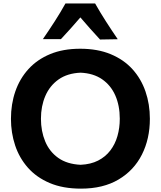

<svg xmlns="http://www.w3.org/2000/svg" viewBox="-20 -1090 940 1124"><path d="M451.7 -125.3Q372.4 -129.1 320.9 -165.7Q269.4 -202.3 244.6 -262.2Q219.7 -322.2 219.7 -394.8Q219.7 -468.5 245.4 -528.3Q271.1 -588.1 322.7 -624.7Q374.3 -661.2 451.7 -664.5Q526.7 -661.2 577.8 -625.9Q628.9 -590.6 655.1 -531Q681.2 -471.5 681.2 -394.8Q681.2 -341 667.5 -293.4Q653.9 -245.8 625.7 -209Q597.6 -172.1 554.4 -150Q511.1 -127.9 451.7 -125.3ZM454.2 14.3Q584.1 14.3 674 -39.1Q764 -92.4 810.7 -184.9Q857.4 -277.5 857.4 -394.8Q857.4 -479.9 831.8 -554.2Q806.3 -628.6 755.5 -684.8Q704.6 -741 628 -772.8Q551.3 -804.7 449.6 -804.7Q349.3 -804.7 273.4 -773.2Q197.6 -741.7 146.6 -685.6Q95.6 -629.5 69.8 -555Q44.1 -480.5 44.1 -394.3Q44.1 -312.8 68.5 -239.2Q92.9 -165.6 143.2 -108.5Q193.6 -51.4 270.9 -18.6Q348.3 14.3 454.2 14.3ZM565.6 -858.6 669.3 -860.4Q633.6 -912.6 599.8 -965.3Q566 -1018 536.8 -1069.7H363.2Q334.6 -1018 300.7 -965.5Q266.9 -913 230.9 -860.8H336.6Q366.4 -892.6 394.7 -924.3Q423 -955.9 450.5 -988.1Q478.4 -955.7 507 -923.2Q535.7 -890.7 565.6 -858.6Z"/></svg>

Font: Pinar-VF-FD
Style: Regular
Weight: 300
Designer: Amin Abedi
Version: Version 3.0